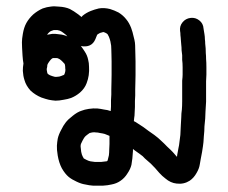

<svg xmlns="http://www.w3.org/2000/svg" viewBox="-20 -506 727 612"><path d="M329 -72.9Q320.9 -75.8 313.7 -79.1Q306 -81.1 298.8 -82Q292.1 -83.9 284.9 -83.9Q281.1 -84.9 273.9 -83.9Q269.1 -83 265.7 -82Q262.8 -80.1 259 -77.2Q251.8 -71.9 249.9 -69.1Q247 -65.2 242.7 -57.1Q238.8 -49.9 237.9 -47Q236.9 -43.2 236.9 -39.1Q236.9 -35 238.8 -22.1Q240.8 -12 243.6 -7.2Q246 -2.9 247 -1Q249.9 1 256.1 3.8Q262.8 7.2 268.1 8.2Q273.9 9.1 282 10.1Q292.1 10.1 303.1 10.1Q313.7 9.1 318.9 8.2Q320.9 8.2 321.8 7.2Q321.8 6.2 322.8 6.2Q323.7 3.8 323.7 2.9Q324.7 -2.9 327.1 -11Q328.1 -19.2 328.1 -26.9Q328.1 -36.9 329 -47Q329 -56.1 329 -71Q329 -71 329 -71.9Q329 -72.9 329 -72.9ZM159.7 -320.9Q156.8 -320.9 154.9 -320.9H148.7Q145.8 -319.9 142 -316.1Q136.7 -309.8 133.8 -305Q131.9 -302.2 130.9 -298.8Q130.9 -293 129 -286.8Q129 -284.9 129 -283Q130 -277.2 130.9 -272.9Q131.9 -271.9 132.9 -270Q135.7 -268.1 139.1 -266.2Q147.7 -262.8 152 -261.9Q154 -260.9 158.8 -260.9Q163.1 -260.9 168.8 -261.9Q176 -263.8 180.8 -266.2Q182.7 -266.2 184.7 -268.1Q187.1 -272.9 188 -278.4Q189 -283.9 188 -287.8Q188 -294 187.1 -298.8Q186.1 -301.2 186.1 -302.2Q183.7 -305 179.9 -308.9Q177 -312.2 170.7 -317Q167.9 -318.9 165 -319.9Q163.1 -320.9 159.7 -320.9ZM146.8 -398.1Q152 -398.1 155.9 -398.1L165 -397.1Q177.9 -396.2 188 -392.8Q190.9 -391.8 194.7 -389.9Q190.9 -395.2 183.7 -400Q176 -406.2 170.7 -408.2Q168.8 -409.1 163.1 -410.1Q154.9 -410.1 151.1 -410.1Q147.7 -409.1 142.9 -407.2Q140 -406.2 136.7 -402.9Q132.9 -400 130.9 -396.2Q130 -396.2 130 -395.2Q139.1 -397.1 146.8 -398.1ZM54.7 -303.1V-304.1Q52.8 -314.1 51.8 -329Q50.8 -343.9 50.4 -353.5Q49.9 -363.1 49.9 -371.2Q49.9 -381.8 52.8 -398.1Q56.1 -418.2 64 -432.6Q71.9 -447 85.9 -460Q99.8 -471.9 116.1 -479.1Q130 -483.9 141 -484.9Q152 -486.8 167.9 -484.9Q188 -483.9 202.9 -477.2Q214.9 -471 229.7 -460Q235 -456.1 239.8 -451.8Q241.7 -454.2 243.6 -456.1Q254.7 -465.2 269.1 -471Q281.1 -475.8 295 -479.1Q311.8 -482 330.9 -477.2Q344.8 -472.9 357.8 -466.2Q372.7 -457.1 382.7 -444.1Q391.8 -433.1 398.1 -416.8Q402.9 -403.8 405.8 -389.9Q409.1 -377.9 410.1 -370Q411 -362.1 411 -351.1Q411 -342 411.5 -332.4Q412 -322.8 412 -309.8Q412 -297.8 412 -287.8Q412 -277.2 412 -266.7Q412 -256.1 411.5 -242Q411 -227.8 411 -221.1Q411 -212 411 -201.9Q410.1 -192.8 410.1 -184.2Q410.1 -177 410.1 -165Q409.1 -153 409.1 -145.1Q409.1 -137.2 407.7 -130Q407.7 -126.1 406.7 -119.9Q412.9 -117 419.7 -112.2Q426.9 -107.9 436.9 -101Q447 -94 452.8 -89.2Q460 -83.9 471.9 -75.8Q484.9 -66.2 494 -57.1Q503.1 -48.9 512.7 -38.8Q524.7 -27.8 530.9 -21.1Q536.7 -14.9 543.9 -6.2Q544.8 -8.2 544.8 -12Q546.8 -24 548.7 -33.1Q551.1 -43.2 552 -53.2Q553 -60 554.9 -75.8Q555.9 -95 556.4 -107.4Q556.8 -119.9 557.8 -131.9Q557.8 -143.9 559.7 -156.8Q560.7 -167.9 560.7 -183.2Q560.7 -199 560.7 -208.2Q560.7 -218.2 560.7 -227.1Q560.7 -236 560.7 -248.9Q562.1 -260.9 562.1 -268.1Q562.1 -275.8 562.1 -291.1Q562.1 -305 560.7 -315.1Q560.7 -325.2 560.7 -330Q559.7 -337.2 558.8 -345.8Q558.8 -355.9 557.8 -363.1Q557.8 -368.8 556.8 -375.1Q556.8 -380.8 555.9 -387.1Q554.9 -393.8 554.9 -401L554 -407.2Q552 -423 561.9 -435Q571.7 -447 587.3 -448.9Q602.9 -450.8 615.3 -441Q627.8 -431.2 628.8 -414.9L629.7 -409.1Q630.7 -402.9 631.7 -397.1Q633.1 -389 633.1 -380.8Q634.1 -374.1 634.1 -366.9Q635 -361.2 635.5 -352Q636 -342.9 636 -336.2Q636.9 -328.1 636.9 -318Q637.9 -307 637.9 -291.1V-268.1Q637.9 -260 636.9 -247Q636.9 -235 636.9 -226.9Q636.9 -218.2 636.9 -209.1Q636.9 -198.1 636.9 -181.8Q636 -164 635 -150.1Q634.1 -139.1 634.1 -128.1Q633.1 -116.1 631.7 -103.1Q631.7 -89.2 629.7 -71Q628.8 -50.8 626.9 -39.8Q625.9 -31.2 624 -21.1Q622.1 -11 619.9 0.5Q617.7 12 616.8 18.2Q614.9 31.2 606.7 45.1Q598.1 60.9 584.7 70Q565.9 82 542.9 79.1Q523.7 77.2 507 62.8Q496.9 55.2 487.8 45.1Q480.1 36 474.8 30.2Q470 24.9 460.9 15.8Q449.9 6.2 441.7 -1Q436 -8.2 425.9 -14.9Q414.9 -23 409.1 -26.9Q406.7 -28.8 403.8 -31.2Q403.8 -27.8 403.8 -24.9Q402.9 -12.9 401.9 -1Q400 10.1 399 19.2Q395.7 33.1 386.1 47Q377 61.9 363.1 71Q351.1 79.1 335.7 82Q323.7 84.9 307 85.9Q292.1 85.9 277.7 85.9Q263.8 84.9 251.8 82Q238.8 80.1 224 72.9Q209.1 66.2 199 58Q187.1 48 177 30.2Q167.9 12.9 164 -10.1Q160.7 -30.2 161.4 -41.7Q162.1 -53.2 164 -63.8Q166.9 -77.2 175.1 -92.1Q181.8 -106 189 -115.1Q196.6 -125.2 211 -136.2Q226.9 -149.2 239.8 -153Q248.9 -156.8 263.3 -159Q277.7 -161.2 290.6 -160.2Q300.7 -159.2 311.8 -156.8Q321.8 -155.9 332.9 -152Q332.9 -157.8 333.8 -165.9Q333.8 -177.9 333.8 -186.6Q333.8 -195.2 334.8 -204.8Q334.8 -212.9 334.8 -221.1Q334.8 -228.8 335.3 -243.9Q335.7 -259 335.7 -268.1Q335.7 -277.2 335.7 -287.1Q335.7 -296.9 335.7 -309.8Q335.7 -321.8 335.3 -330.9Q334.8 -340 334.8 -349.2Q334.8 -355.9 334.3 -360.4Q333.8 -365 331.9 -374.1Q330 -381.8 327.1 -389Q324.7 -393.8 322.8 -397.1Q321.8 -398.1 318.9 -400Q313.7 -402.9 309.8 -403.8H308.9Q304.1 -402.9 298.8 -401Q295 -399 292.1 -397.1Q290.6 -396.2 289.7 -395.2Q286.8 -388 283.9 -380.8Q271.9 -353 237.9 -359.2Q243.6 -352 249.9 -342Q258 -330 260.9 -316.1Q263.8 -305 263.8 -293Q264.7 -280.1 262.8 -266.2Q260.9 -253.2 256.1 -240.8Q249.9 -224 235 -211Q222.1 -200 206.7 -193.8Q195.7 -189.9 182.7 -188Q168.8 -185.1 156.8 -185.1Q144.8 -186.1 135.7 -188Q127.1 -189.9 111.8 -195.2Q93 -202.9 77.7 -216.8Q62.8 -233.1 58 -250.8Q53.7 -263.8 52.8 -280.1Q52.8 -292.1 54.7 -303.1Z"/></svg>

Font: Namteng
Style: Regular
Weight: 400
Designer: Khon Soe Zaw Thu
Foundry: MPUA
Version: Version 1.03 June 17, 2016